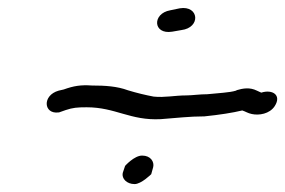

<svg xmlns="http://www.w3.org/2000/svg" viewBox="-20 -567 720 485"><path d="M128 -283H129L146 -289C164 -295 175 -296 199 -296C272 -296 309 -262 386 -266C426 -269 459 -273 495 -273H496C535 -277 567 -282 592 -288C601 -285 606 -281 616 -279C634 -275 661 -279 674 -299C692 -327 668 -342 640 -333C639 -333 632 -337 629 -338C611 -347 594 -344 577 -339V-338H576C560 -333 532 -332 504 -329C484 -329 465 -326 451 -326C421 -326 396 -320 368 -323C347 -327 326 -332 303 -339C276 -349 246 -351 212 -351C184 -353 166 -350 141 -341L128 -338C86 -326 90 -278 128 -283ZM290 -130C287 -116 300 -102 320 -102C337 -102 362 -127 362 -127L367 -145C370 -158 361 -174 339 -174C319 -174 296 -148 296 -148ZM434 -546 410 -541C364 -533 366 -479 415 -487L438 -491C488 -497 483 -554 434 -546Z"/></svg>

Font: Stray Cat
Style: BdExtObl
Weight: 700
Version: Version 1.0